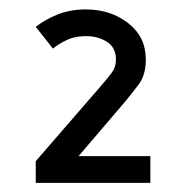

<svg xmlns="http://www.w3.org/2000/svg" viewBox="-20 -804 401 414"><path d="M165 -783.7Q218.3 -783.7 256.3 -754.2Q294.4 -724.6 294.4 -675.8Q294.4 -642.6 279.5 -622.6Q264.6 -602.5 246.6 -581.1L149.4 -467.3H304.2V-409.7H57.1V-456.5L196.8 -617.7Q212.4 -635.7 221.2 -647.5Q230 -659.2 230 -675.8Q230 -701.2 210.9 -713.6Q191.9 -726.1 165 -726.1Q142.6 -726.1 125.2 -718.3Q107.9 -710.4 94.2 -699.2L57.1 -746.1Q76.7 -761.7 104 -772.7Q131.3 -783.7 165 -783.7Z"/></svg>

Font: Gidole
Style: Regular
Weight: 400
Version: Version 2.100; ttfautohint (v1.8.4.7-5d5b)